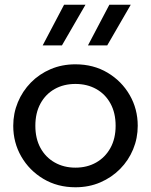

<svg xmlns="http://www.w3.org/2000/svg" viewBox="-20 -777 638 812"><path d="M299 15Q223 15 163.5 -20.5Q104 -56 70 -115Q36 -174 36 -245Q36 -297.5 55.5 -344.5Q75 -391.5 110.5 -427.8Q146 -464 194 -484.5Q242 -505 299 -505Q375.5 -505 435 -469.5Q494.5 -434 528.5 -375Q562.5 -316 562.5 -245Q562.5 -192.5 543 -145.5Q523.5 -98.5 488 -62.5Q452.5 -26.5 404.5 -5.8Q356.5 15 299 15ZM299 -68Q348.5 -68 386.8 -89.8Q425 -111.5 447 -151.2Q469 -191 469 -245Q469 -299.5 447.2 -339.2Q425.5 -379 387 -400.5Q348.5 -422 299 -422Q249.5 -422 211.2 -400.5Q173 -379 151.2 -339.2Q129.5 -299.5 129.5 -245Q129.5 -191 151.2 -151.2Q173 -111.5 211.5 -89.8Q250 -68 299 -68ZM352 -585 442.5 -757H533L433.5 -585ZM160.5 -585 251 -757H341.5L242 -585Z"/></svg>

Font: Geologica Thin Roman Light
Style: Regular
Weight: 300
Version: Version 1.010;gftools[0.9.28]